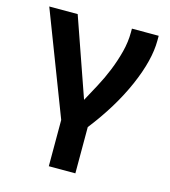

<svg xmlns="http://www.w3.org/2000/svg" viewBox="-106 -598 775 873"><g transform="rotate(15 282.0 -161.0)"><path d="M151.9 -512.2 280.8 -143.1Q300.8 -180.2 323.5 -222.2Q346.2 -264.2 364.5 -309.6Q382.8 -355 395 -402.1Q407.2 -449.2 407.2 -495.1V-512.2H533.2V-490.2Q533.2 -397.9 479.7 -275.1Q426.3 -152.3 329.1 -27.8V189.9H204.1V-27.8L18.1 -512.2Z"/></g></svg>

Font: Clear Sans
Style: Bold
Weight: 700
Foundry: Intel Corporation
Version: Version 1.00